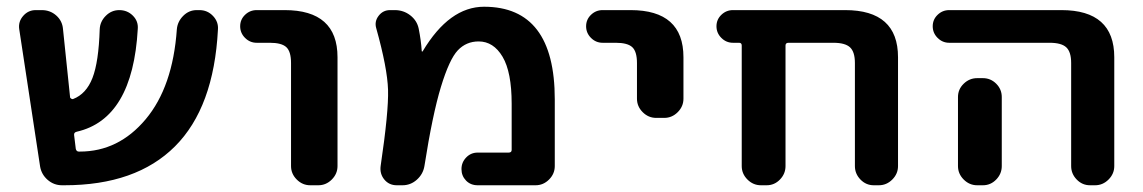

<svg xmlns="http://www.w3.org/2000/svg" viewBox="-20 -550 3392 570"><path d="M99 -56 37 -464Q34 -486 49 -503Q64 -520 86 -520H104Q129 -520 147 -504Q165 -488 167 -464L188 -262Q188 -259 191.5 -257Q195 -255 197 -256Q236 -271 254.5 -318.5Q273 -366 276 -463Q277 -486 294 -503Q311 -520 334 -520Q358 -520 374.5 -503.5Q391 -487 389 -464Q374 -197 208 -159Q199 -157 200 -149L205 -108Q207 -100 214 -100H217Q332 -100 412.5 -196Q493 -292 505 -463Q507 -486 524 -503Q541 -520 564 -520H572Q596 -520 612.5 -502.5Q629 -485 627 -462Q615 -231 499.5 -115.5Q384 0 171 0H164Q140 0 121.5 -16Q103 -32 99 -56Z M742 -423Q722 -423 707.5 -437.5Q693 -452 693 -472Q693 -492 707.5 -506Q722 -520 742 -520H825Q982 -520 982 -380V-57Q982 -34 965 -17Q948 0 925 0H901Q878 0 861 -17Q844 -34 844 -57V-363Q844 -397 830 -410Q816 -423 781 -423Z M1110 -57Q1134 -219 1132 -283.5Q1130 -348 1097 -466Q1091 -486 1104 -503Q1117 -520 1138 -520H1152Q1178 -520 1198 -504.5Q1218 -489 1223 -465Q1230 -430 1232 -399Q1232 -397 1233 -397Q1235 -397 1235 -398Q1314 -530 1417 -530Q1627 -530 1627 -255V-57Q1627 -34 1610 -17Q1593 0 1570 0H1398Q1377 0 1363.5 -14Q1350 -28 1350 -48Q1350 -68 1364 -82.5Q1378 -97 1398 -97H1490Q1499 -97 1499 -105V-242Q1499 -336 1472 -381.5Q1445 -427 1401 -427Q1364 -427 1339 -400.5Q1314 -374 1289 -292Q1264 -210 1240 -57Q1236 -33 1217.5 -16.5Q1199 0 1175 0H1158Q1135 0 1121 -17Q1107 -34 1110 -57Z M1769 -423Q1749 -423 1734.5 -437.5Q1720 -452 1720 -472Q1720 -492 1734.5 -506Q1749 -520 1769 -520H1852Q2009 -520 2009 -380V-257Q2009 -234 1992 -217Q1975 -200 1952 -200H1928Q1905 -200 1888 -217Q1871 -234 1871 -257V-363Q1871 -397 1857 -410Q1843 -423 1808 -423Z M2156 -423Q2136 -423 2121.5 -437.5Q2107 -452 2107 -472Q2107 -492 2121.5 -506Q2136 -520 2156 -520H2489Q2646 -520 2646 -380V-57Q2646 -34 2629 -17Q2612 0 2589 0H2574Q2551 0 2534.5 -17Q2518 -34 2518 -57V-363Q2518 -396 2503.5 -409.5Q2489 -423 2454 -423H2321Q2312 -423 2312 -415V-57Q2312 -34 2295.5 -17Q2279 0 2256 0H2239Q2216 0 2199 -17Q2182 -34 2182 -57V-415Q2182 -423 2174 -423Z M2881 -318H2898Q2921 -318 2937.5 -301.5Q2954 -285 2954 -262V-130V-57Q2954 -34 2937.5 -17Q2921 0 2898 0H2881Q2858 0 2841 -17Q2824 -34 2824 -57V-130V-262Q2824 -285 2841 -301.5Q2858 -318 2881 -318ZM2798 -423Q2778 -423 2763.5 -437.5Q2749 -452 2749 -472Q2749 -492 2763.5 -506Q2778 -520 2798 -520H3131Q3288 -520 3288 -380V-57Q3288 -34 3271 -17Q3254 0 3231 0H3216Q3193 0 3176.5 -17Q3160 -34 3160 -57V-363Q3160 -396 3145.5 -409.5Q3131 -423 3096 -423Z"/></svg>

Font: Rounded Mplus 1c Bold
Style: Bold
Weight: 700
Version: Version 1.059.20150529